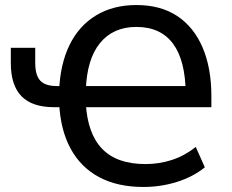

<svg xmlns="http://www.w3.org/2000/svg" viewBox="-20 -734 921 763"><path d="M550 9Q447 9 374 -30Q301 -69 260.5 -143.5Q220 -218 215 -325L234 -308H195Q108 -308 65.5 -351.5Q23 -395 23 -483V-544H120V-484Q120 -435 140 -413.5Q160 -392 206 -392H232L215 -373Q219 -479 256.5 -555.5Q294 -632 362 -673Q430 -714 522 -714Q618 -714 684 -670.5Q750 -627 785 -545.5Q820 -464 820 -352V-308H302L321 -323Q328 -202 386.5 -142Q445 -82 558 -82Q613 -82 663.5 -98.5Q714 -115 758 -150L794 -69Q747 -31 683 -11Q619 9 550 9ZM522 -627Q430 -627 377.5 -563Q325 -499 321 -375L304 -392H737L718 -362Q717 -494 667.5 -560.5Q618 -627 522 -627Z"/></svg>

Font: Nunito Sans 10pt SemiCondensed SemiBold
Style: Regular
Weight: 600
Width: 4
Designer: Vernon Adams
Foundry: Vernon Adams
Version: Version 3.101;gftools[0.9.27]